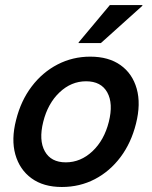

<svg xmlns="http://www.w3.org/2000/svg" viewBox="-20 -736 607 766"><path d="M226.7 10Q153.3 10 105.8 -24.6Q58.3 -59.2 41.2 -119.6Q24.2 -180 44.2 -257.5Q63.3 -334.2 106.3 -390.8Q149.2 -447.5 209.6 -478.8Q270 -510 340 -510Q413.3 -510 460.8 -476.2Q508.3 -442.5 525.4 -382.1Q542.5 -321.7 522.5 -242.5Q503.3 -165.8 460.8 -109.2Q418.3 -52.5 358.3 -21.2Q298.3 10 226.7 10ZM242.5 -88.3Q301.7 -88.3 348.8 -132.5Q395.8 -176.7 414.2 -250Q432.5 -323.3 407.9 -367.5Q383.3 -411.7 323.3 -411.7Q264.2 -411.7 217.5 -367.5Q170.8 -323.3 152.5 -250Q134.2 -176.7 158.8 -132.5Q183.3 -88.3 242.5 -88.3ZM293.3 -564.2 294.2 -567.5 418.3 -715.8H548.3L547.5 -712.5L382.5 -564.2Z"/></svg>

Font: Funnel Sans Medium
Style: Italic
Weight: 500
Italic angle: -14.036°
Version: Version 1.000; Beta; Release 5; Build 24; ttfautohint (v1.8.